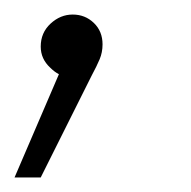

<svg xmlns="http://www.w3.org/2000/svg" viewBox="-43 -101 263 264"><path d="M-23 143 38 1Q32 -2 26 -8Q13 -20 13 -37Q13 -56 26.5 -68.5Q40 -81 57 -81Q74 -81 86 -69.5Q98 -58 98 -40Q98 -29 94 -19.5Q90 -10 83 3L13 143Z"/></svg>

Font: Montserrat Thin Light
Style: Italic
Weight: 300
Italic angle: -11.3°
Version: Version 9.000